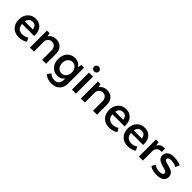

<svg xmlns="http://www.w3.org/2000/svg" viewBox="256 -1891 3346 3346"><g transform="rotate(45 1929.0 -218.0)"><path d="M373 -105.5Q370.1 -102.5 360.4 -95.7Q353.5 -90.8 343.8 -85.9Q334 -81.1 320.3 -77.1Q305.7 -72.3 291 -70.3Q275.4 -68.4 259.8 -68.4Q231.4 -68.4 208 -76.2Q185.5 -84 168 -99.6Q150.4 -116.2 141.6 -139.6Q131.8 -163.1 129.9 -195.3Q229.5 -195.3 427.7 -195.3Q428.7 -201.2 428.7 -220.7Q428.7 -267.6 416 -305.7Q403.3 -343.8 377.9 -372.1Q352.5 -400.4 317.4 -415Q283.2 -429.7 238.3 -429.7Q192.4 -429.7 155.3 -414.1Q118.2 -398.4 89.8 -367.2Q61.5 -335.9 47.9 -295.9Q34.2 -256.8 34.2 -209Q34.2 -159.2 48.8 -119.1Q63.5 -80.1 92.8 -48.8Q123 -18.6 163.1 -2.9Q203.1 11.7 253.9 11.7Q277.3 11.7 298.8 8.8Q320.3 5.9 340.8 -2Q360.4 -8.8 373 -13.7Q385.7 -19.5 391.6 -24.4Q397.5 -27.3 401.4 -31.2Q405.3 -35.2 408.2 -38.1Q396.5 -60.5 373 -105.5ZM236.3 -353.5Q278.3 -353.5 301.8 -330.1Q325.2 -306.6 331.1 -259.8Q265.6 -259.8 133.8 -259.8Q141.6 -306.6 167 -330.1Q192.4 -353.5 236.3 -353.5Z M518.6 0Q543.9 0 617.2 0Q617.2 -62.5 617.2 -251Q618.2 -268.6 625 -285.2Q632.8 -301.8 645.5 -317.4Q659.2 -331.1 677.7 -338.9Q695.3 -345.7 718.8 -345.7Q742.2 -345.7 760.7 -337.9Q778.3 -330.1 792 -314.5Q805.7 -297.9 812.5 -277.3Q819.3 -256.8 819.3 -232.4Q819.3 -154.3 819.3 0Q843.8 0 917 0Q917 -60.5 917 -241.2Q917 -284.2 905.3 -318.4Q893.6 -352.5 870.1 -377.9Q845.7 -403.3 814.5 -417Q782.2 -429.7 742.2 -429.7Q694.3 -429.7 659.2 -412.1Q623 -394.5 600.6 -360.4Q598.6 -360.4 594.7 -360.4Q591.8 -375 583 -419.9Q567.4 -419.9 518.6 -419.9Q518.6 -407.2 518.6 -367.2Q518.6 -275.4 518.6 0Z M1432.6 -419.9Q1416 -419.9 1366.2 -419.9Q1363.3 -403.3 1352.5 -352.5Q1351.6 -352.5 1347.7 -352.5Q1346.7 -355.5 1343.8 -361.3Q1341.8 -365.2 1337.9 -369.1Q1334 -374 1329.1 -379.9Q1322.3 -385.7 1316.4 -391.6Q1309.6 -397.5 1301.8 -403.3Q1293.9 -408.2 1283.2 -413.1Q1273.4 -418 1259.8 -421.9Q1246.1 -425.8 1231.4 -427.7Q1217.8 -429.7 1202.1 -429.7Q1159.2 -429.7 1124 -414.1Q1088.9 -399.4 1060.5 -369.1Q1033.2 -338.9 1019.5 -298.8Q1005.9 -259.8 1005.9 -210Q1005.9 -161.1 1019.5 -121.1Q1033.2 -82 1060.5 -50.8Q1087.9 -20.5 1122.1 -4.9Q1156.2 9.8 1198.2 9.8Q1212.9 9.8 1226.6 8.8Q1239.3 6.8 1252 2.9Q1263.7 0 1273.4 -3.9Q1283.2 -7.8 1290 -11.7Q1296.9 -16.6 1302.7 -21.5Q1308.6 -26.4 1313.5 -32.2Q1319.3 -37.1 1322.3 -41Q1325.2 -44.9 1327.1 -46.9Q1328.1 -48.8 1329.1 -50.8Q1330.1 -52.7 1331.1 -53.7Q1332 -53.7 1335 -53.7Q1335 -46.9 1335 -25.4Q1335 5.9 1328.1 29.3Q1320.3 52.7 1305.7 69.3Q1291 85.9 1269.5 92.8Q1248 100.6 1220.7 100.6Q1183.6 100.6 1154.3 88.9Q1125 77.1 1103.5 51.8Q1086.9 72.3 1054.7 114.3Q1083 147.5 1125 163.1Q1167 178.7 1222.7 178.7Q1272.5 178.7 1311.5 165Q1350.6 150.4 1377.9 122.1Q1404.3 93.8 1418.9 55.7Q1432.6 18.6 1432.6 -28.3Q1432.6 -158.2 1432.6 -419.9ZM1340.8 -210Q1340.8 -177.7 1332 -152.3Q1323.2 -127 1306.6 -108.4Q1290 -88.9 1268.6 -80.1Q1247.1 -71.3 1221.7 -71.3Q1196.3 -71.3 1174.8 -81.1Q1154.3 -90.8 1137.7 -110.4Q1121.1 -129.9 1113.3 -154.3Q1104.5 -179.7 1104.5 -210Q1104.5 -240.2 1113.3 -265.6Q1121.1 -290 1137.7 -309.6Q1154.3 -329.1 1174.8 -338.9Q1196.3 -348.6 1221.7 -348.6Q1247.1 -348.6 1268.6 -339.8Q1289.1 -330.1 1306.6 -310.5Q1323.2 -291 1332 -266.6Q1340.8 -241.2 1340.8 -210Z M1603.5 -497.1Q1616.2 -497.1 1627 -501Q1636.7 -504.9 1646.5 -513.7Q1655.3 -522.5 1659.2 -533.2Q1664.1 -543 1664.1 -555.7Q1664.1 -568.4 1659.2 -578.1Q1655.3 -588.9 1646.5 -597.7Q1636.7 -606.4 1627 -610.4Q1616.2 -615.2 1603.5 -615.2Q1590.8 -615.2 1580.1 -610.4Q1569.3 -606.4 1560.5 -597.7Q1550.8 -588.9 1546.9 -578.1Q1543 -568.4 1543 -555.7Q1543 -543 1546.9 -533.2Q1550.8 -522.5 1560.5 -513.7Q1569.3 -504.9 1580.1 -501Q1590.8 -497.1 1603.5 -497.1ZM1553.7 0Q1579.1 0 1652.3 0Q1652.3 -105.5 1652.3 -419.9Q1627.9 -419.9 1553.7 -419.9Q1553.7 -407.2 1553.7 -367.2Q1553.7 -275.4 1553.7 0Z M1773.4 0Q1798.8 0 1872.1 0Q1872.1 -62.5 1872.1 -251Q1873 -268.6 1879.9 -285.2Q1887.7 -301.8 1900.4 -317.4Q1914.1 -331.1 1932.6 -338.9Q1950.2 -345.7 1973.6 -345.7Q1997.1 -345.7 2015.6 -337.9Q2033.2 -330.1 2046.9 -314.5Q2060.5 -297.9 2067.4 -277.3Q2074.2 -256.8 2074.2 -232.4Q2074.2 -154.3 2074.2 0Q2098.6 0 2171.9 0Q2171.9 -60.5 2171.9 -241.2Q2171.9 -284.2 2160.2 -318.4Q2148.4 -352.5 2125 -377.9Q2100.6 -403.3 2069.3 -417Q2037.1 -429.7 1997.1 -429.7Q1949.2 -429.7 1914.1 -412.1Q1877.9 -394.5 1855.5 -360.4Q1853.5 -360.4 1849.6 -360.4Q1846.7 -375 1837.9 -419.9Q1822.3 -419.9 1773.4 -419.9Q1773.4 -407.2 1773.4 -367.2Q1773.4 -275.4 1773.4 0Z M2599.6 -105.5Q2596.7 -102.5 2586.9 -95.7Q2580.1 -90.8 2570.3 -85.9Q2560.5 -81.1 2546.9 -77.1Q2532.2 -72.3 2517.6 -70.3Q2502 -68.4 2486.3 -68.4Q2458 -68.4 2434.6 -76.2Q2412.1 -84 2394.5 -99.6Q2377 -116.2 2368.2 -139.6Q2358.4 -163.1 2356.4 -195.3Q2456.1 -195.3 2654.3 -195.3Q2655.3 -201.2 2655.3 -220.7Q2655.3 -267.6 2642.6 -305.7Q2629.9 -343.8 2604.5 -372.1Q2579.1 -400.4 2543.9 -415Q2509.8 -429.7 2464.8 -429.7Q2418.9 -429.7 2381.8 -414.1Q2344.7 -398.4 2316.4 -367.2Q2288.1 -335.9 2274.4 -295.9Q2260.7 -256.8 2260.7 -209Q2260.7 -159.2 2275.4 -119.1Q2290 -80.1 2319.3 -48.8Q2349.6 -18.6 2389.6 -2.9Q2429.7 11.7 2480.5 11.7Q2503.9 11.7 2525.4 8.8Q2546.9 5.9 2567.4 -2Q2586.9 -8.8 2599.6 -13.7Q2612.3 -19.5 2618.2 -24.4Q2624 -27.3 2627.9 -31.2Q2631.8 -35.2 2634.8 -38.1Q2623 -60.5 2599.6 -105.5ZM2462.9 -353.5Q2504.9 -353.5 2528.3 -330.1Q2551.8 -306.6 2557.6 -259.8Q2492.2 -259.8 2360.4 -259.8Q2368.2 -306.6 2393.6 -330.1Q2418.9 -353.5 2462.9 -353.5Z M3058.6 -105.5Q3055.7 -102.5 3045.9 -95.7Q3039.1 -90.8 3029.3 -85.9Q3019.5 -81.1 3005.9 -77.1Q2991.2 -72.3 2976.6 -70.3Q2960.9 -68.4 2945.3 -68.4Q2917 -68.4 2893.6 -76.2Q2871.1 -84 2853.5 -99.6Q2835.9 -116.2 2827.1 -139.6Q2817.4 -163.1 2815.4 -195.3Q2915 -195.3 3113.3 -195.3Q3114.3 -201.2 3114.3 -220.7Q3114.3 -267.6 3101.6 -305.7Q3088.9 -343.8 3063.5 -372.1Q3038.1 -400.4 3002.9 -415Q2968.8 -429.7 2923.8 -429.7Q2877.9 -429.7 2840.8 -414.1Q2803.7 -398.4 2775.4 -367.2Q2747.1 -335.9 2733.4 -295.9Q2719.7 -256.8 2719.7 -209Q2719.7 -159.2 2734.4 -119.1Q2749 -80.1 2778.3 -48.8Q2808.6 -18.6 2848.6 -2.9Q2888.7 11.7 2939.5 11.7Q2962.9 11.7 2984.4 8.8Q3005.9 5.9 3026.4 -2Q3045.9 -8.8 3058.6 -13.7Q3071.3 -19.5 3077.1 -24.4Q3083 -27.3 3086.9 -31.2Q3090.8 -35.2 3093.8 -38.1Q3082 -60.5 3058.6 -105.5ZM2921.9 -353.5Q2963.9 -353.5 2987.3 -330.1Q3010.7 -306.6 3016.6 -259.8Q2951.2 -259.8 2819.3 -259.8Q2827.1 -306.6 2852.5 -330.1Q2877.9 -353.5 2921.9 -353.5Z M3428.7 -420.9Q3422.9 -420.9 3405.3 -420.9Q3362.3 -420.9 3332 -404.3Q3301.8 -386.7 3285.2 -352.5Q3284.2 -352.5 3280.3 -352.5Q3277.3 -370.1 3268.6 -419.9Q3252.9 -419.9 3204.1 -419.9Q3204.1 -407.2 3204.1 -367.2Q3204.1 -275.4 3204.1 0Q3229.5 0 3302.7 0Q3302.7 -58.6 3302.7 -236.3Q3302.7 -258.8 3309.6 -276.4Q3317.4 -294.9 3333 -309.6Q3347.7 -324.2 3365.2 -332Q3383.8 -338.9 3405.3 -338.9Q3413.1 -338.9 3428.7 -338.9Q3428.7 -359.4 3428.7 -420.9Z M3474.6 -39.1Q3478.5 -36.1 3491.2 -26.4Q3500 -19.5 3514.6 -13.7Q3530.3 -7.8 3552.7 -2Q3574.2 3.9 3598.6 6.8Q3624 9.8 3651.4 9.8Q3695.3 9.8 3727.5 1Q3760.7 -7.8 3782.2 -26.4Q3803.7 -43.9 3814.5 -66.4Q3825.2 -89.8 3825.2 -118.2Q3825.2 -136.7 3820.3 -153.3Q3815.4 -169.9 3806.6 -182.6Q3797.9 -196.3 3786.1 -206.1Q3774.4 -215.8 3760.7 -222.7Q3746.1 -228.5 3731.4 -235.4Q3715.8 -241.2 3699.2 -246.1Q3682.6 -251 3667 -254.9Q3652.3 -258.8 3638.7 -261.7Q3624 -264.6 3612.3 -269.5Q3600.6 -274.4 3591.8 -280.3Q3582 -286.1 3578.1 -293Q3573.2 -299.8 3573.2 -308.6Q3573.2 -331.1 3592.8 -342.8Q3611.3 -353.5 3649.4 -353.5Q3688.5 -353.5 3721.7 -344.7Q3754.9 -335.9 3781.2 -318.4Q3792 -343.8 3814.5 -393.6Q3809.6 -396.5 3796.9 -403.3Q3787.1 -407.2 3770.5 -412.1Q3754.9 -416 3733.4 -420.9Q3711.9 -425.8 3688.5 -427.7Q3665 -429.7 3639.6 -429.7Q3599.6 -429.7 3569.3 -420.9Q3539.1 -412.1 3518.6 -394.5Q3497.1 -377.9 3487.3 -355.5Q3476.6 -333 3476.6 -305.7Q3476.6 -287.1 3480.5 -271.5Q3485.4 -255.9 3494.1 -243.2Q3503.9 -229.5 3515.6 -219.7Q3527.3 -210 3541 -204.1Q3554.7 -197.3 3570.3 -191.4Q3585 -185.5 3601.6 -179.7Q3617.2 -174.8 3631.8 -169.9Q3647.5 -166 3661.1 -163.1Q3674.8 -160.2 3686.5 -155.3Q3698.2 -150.4 3707 -143.6Q3716.8 -137.7 3721.7 -129.9Q3726.6 -122.1 3726.6 -113.3Q3726.6 -88.9 3707 -77.1Q3687.5 -65.4 3648.4 -65.4Q3609.4 -65.4 3574.2 -75.2Q3539.1 -85 3509.8 -106.4Q3498 -84 3474.6 -39.1Z"/></g></svg>

Font: TextaAlt
Style: Bold
Weight: 400
Designer: Daniel Hernandez & Miguel Hernandez
Version: Version 1.005;com.myfonts.easy.latinotype.texta.alt-bold.wfk